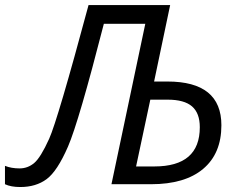

<svg xmlns="http://www.w3.org/2000/svg" viewBox="-52 -734 961 765"><path d="M563 -70.8Q744.1 -70.8 744.1 -227.1Q744.1 -283.2 713.1 -310.1Q682.1 -336.9 616.2 -336.9H546.9L490.2 -70.8ZM28.8 11.2Q-8.3 11.2 -32.2 0V-73.2Q-6.8 -63 25.9 -63Q58.6 -63 84.2 -84.5Q109.9 -106 143.8 -180.9Q177.7 -255.9 300.8 -713.9H626L562 -409.2H615.2Q830.1 -409.2 830.1 -234.9Q830.1 -122.1 757.3 -61Q684.6 0 549.8 0H392.1L526.9 -639.2H361.8Q261.7 -248.5 219 -150.1Q176.3 -51.8 133.8 -20.3Q91.3 11.2 28.8 11.2Z"/></svg>

Font: OpenSans-Italic
Style: Italic
Weight: 400
Italic angle: -12°
Foundry: Ascender Corporation
Version: Version 1.10